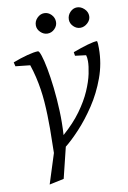

<svg xmlns="http://www.w3.org/2000/svg" viewBox="-94 -743 647 974"><g transform="rotate(-10 229.0 -256.5)"><path d="M81 174 130 20 132 -105Q132 -141 131 -175.5Q130 -210 127.5 -243.5Q125 -277 120 -309.5Q115 -342 107.5 -374Q100 -406 89 -439L14 -447L9 -468Q48 -483 84 -492.5Q120 -502 140 -502Q146 -502 154.5 -476.5Q163 -451 171.5 -406.5Q180 -362 186.5 -305Q193 -248 195.5 -185.5Q198 -123 194 -61Q251 -111 287.5 -161.5Q324 -212 344.5 -259Q365 -306 373 -345Q381 -384 381 -409Q381 -420 380 -426.5Q379 -433 377 -440L321 -447L318 -466Q361 -482 394 -491.5Q427 -501 444 -501Q446 -493 446.5 -484.5Q447 -476 447 -463Q447 -385 420.5 -312.5Q394 -240 353.5 -179Q313 -118 270 -72Q227 -26 195 -1L156 158ZM373 -582Q353 -582 337.5 -597.5Q322 -613 322 -633Q322 -655 337.5 -671Q353 -687 373 -687Q393 -687 410 -671Q427 -655 427 -633Q427 -613 410 -597.5Q393 -582 373 -582ZM204 -582Q184 -582 168 -597.5Q152 -613 152 -633Q152 -655 168 -671Q184 -687 204 -687Q225 -687 240.5 -671Q256 -655 256 -633Q256 -613 240.5 -597.5Q225 -582 204 -582Z"/></g></svg>

Font: Manuale Light
Style: Italic
Weight: 300
Italic angle: -11°
Version: Version 1.002